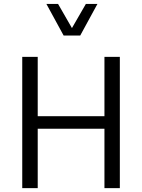

<svg xmlns="http://www.w3.org/2000/svg" viewBox="-20 -969 731 989"><path d="M518 -676.2V-370.6H174.3V-676.2H94.6V0H174.3V-305.8H518V0H597.3V-676.2ZM219 -948.7 307.8 -785.9H393.2L481.9 -948.7H422.3L350.6 -824.4L279.1 -948.7Z"/></svg>

Font: Estedad VF
Style: Regular
Weight: 100
Designer: Amin Abedi
Version: Version 7.3